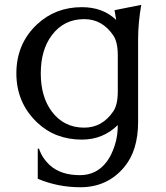

<svg xmlns="http://www.w3.org/2000/svg" viewBox="-20 -577 698 807"><path d="M334 -40.5Q409.7 -40.5 456.1 -108.9Q475.1 -136.7 475.1 -192.9V-344.2Q475.1 -400.4 456.1 -428.2Q409.7 -496.6 334 -496.6Q248 -496.6 197.3 -428.2Q151.4 -366.7 151.4 -268.6Q151.4 -170.4 197.3 -108.9Q248 -40.5 334 -40.5ZM324.2 9.8Q211.9 9.8 135.7 -62.5Q48.8 -145.5 48.8 -268.6Q48.8 -393.1 135.7 -474.6Q212.9 -546.9 324.2 -546.9Q412.6 -546.9 468.3 -493.2Q465.3 -514.2 461.4 -534.2L573.7 -556.6Q560.5 -480.5 560.5 -413.6V-65.4Q560.5 55.7 502 125.5Q431.2 210 317.9 210Q222.7 210 138.7 174.3V47.9H144Q157.2 87.9 190.4 118.2Q236.3 159.2 315.9 159.2Q386.2 159.2 428.7 102.5Q448.7 76.2 462.4 33.7Q475.1 -4.9 475.1 -51.3Q412.6 9.8 324.2 9.8Z"/></svg>

Font: Classica
Style: Book
Weight: 400
Designer: Wojciech Kalinowski "wmk69" (wmk69@o2.pl)
Foundry: Wojciech Kalinowski "wmk69" (wmk69@o2.pl)
Version: Version 2.1.1; 2021-05-14